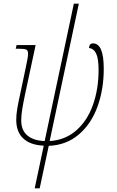

<svg xmlns="http://www.w3.org/2000/svg" viewBox="-20 -780 632 1040"><path d="M217 9Q145 6 106.5 -29.5Q68 -65 68 -131Q68 -157 73 -188.5Q78 -220 90 -274L120 -416Q132 -470 132 -489Q132 -506 123 -511Q114 -516 83 -516H65L70 -536H173L116 -270Q105 -218 100 -186Q95 -154 95 -128Q95 -74 128.5 -46Q162 -18 222 -16L380 -760H407L249 -16Q333 -21 393 -73.5Q453 -126 483.5 -212Q514 -298 514 -401Q514 -462 501 -489.5Q488 -517 462 -520Q464 -545 484 -545Q542 -545 542 -407Q542 -297 508.5 -203.5Q475 -110 407.5 -52Q340 6 244 10L195 240H168Z"/></svg>

Font: Noto Serif NarrowThin
Style: Italic
Weight: 250
Width: 4
Italic angle: -12°
Designer: Monotype Design Team
Foundry: Monotype Imaging Inc.
Version: Version 1.001